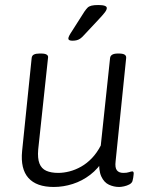

<svg xmlns="http://www.w3.org/2000/svg" viewBox="-20 -738 597 764"><path d="M194 6Q125 6 93 -30Q61 -66 68 -137L106 -507Q107 -517 115 -521Q123 -525 137 -525H144Q159 -525 166 -520.5Q173 -516 171 -507L132 -143Q129 -108 137 -87.5Q145 -67 164 -58.5Q183 -50 212 -50Q233 -50 256.5 -56Q280 -62 303 -75Q326 -88 346 -109Q366 -130 381 -159L418 -507Q420 -525 449 -525H453Q469 -525 476 -520.5Q483 -516 482 -507L440 -96Q437 -71 445 -60.5Q453 -50 471 -50Q485 -50 493.5 -53Q502 -56 507 -56Q509 -56 510.5 -54Q512 -52 512 -48Q512 -47 511.5 -42Q511 -37 510 -30.5Q509 -24 507 -17Q504 -9 494.5 -4Q485 1 473.5 3.5Q462 6 454 6Q433 6 413.5 -3Q394 -12 383 -36Q372 -60 375 -104L394 -105Q371 -67 339 -42.5Q307 -18 269.5 -6Q232 6 194 6ZM268 -576Q261 -576 256.5 -578Q252 -580 252 -585Q252 -589 255.5 -596Q259 -603 267 -615L316 -692Q323 -702 328.5 -707.5Q334 -713 344 -715.5Q354 -718 371 -718Q388 -718 396.5 -715Q405 -712 405 -706Q405 -699 397 -688.5Q389 -678 372 -660L314 -598Q306 -589 299.5 -584.5Q293 -580 285.5 -578Q278 -576 268 -576Z"/></svg>

Font: Asap Light
Style: Italic
Weight: 300
Italic angle: -6°
Designer: Pablo Cosgaya
Foundry: Omnibus-Type
Version: Version 3.001